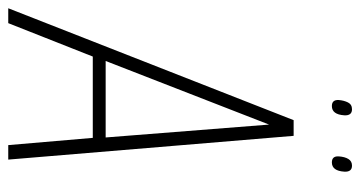

<svg xmlns="http://www.w3.org/2000/svg" viewBox="-256 -666 894 477"><g transform="rotate(90 191.5 -427.0)"><path d="M-27 0 251 -709H290L349 0H313L295 -210H93L10 0ZM104 -242H294L262 -648ZM356 -804Q340 -804 341 -821Q342 -836 347.5 -845Q353 -854 364 -854Q380 -854 379 -835Q377 -804 356 -804ZM216 -804Q200 -804 201 -821Q202 -834 207 -844Q212 -854 224 -854Q240 -854 239 -835Q237 -804 216 -804Z"/></g></svg>

Font: Georama SemiCondensed ExtraLight
Style: Italic
Weight: 200
Width: 4
Italic angle: -9°
Designer: Jean-Baptiste Levee
Foundry: Production Type
Version: Version 1.000